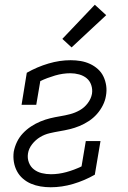

<svg xmlns="http://www.w3.org/2000/svg" viewBox="-20 -782 540 810"><path d="M194 8Q172 8 151 4.5Q130 1 111 -7Q92 -15 76.5 -28.5Q61 -42 51.5 -60Q42 -78 38.5 -99Q35 -120 38 -142Q42 -163 51.5 -183Q61 -203 76.5 -219.5Q92 -236 111 -248.5Q130 -261 150.5 -269.5Q171 -278 191.5 -283Q212 -288 233.5 -291.5Q255 -295 276 -300.5Q297 -306 316.5 -317Q336 -328 350 -346.5Q364 -365 368 -386Q371 -405 365 -423Q359 -441 345.5 -452Q332 -463 314 -468Q296 -473 277 -473Q245 -473 212.5 -463.5Q180 -454 150 -440L133 -340H71L93 -475Q137 -500 184.5 -514Q232 -528 278 -528Q300 -528 320.5 -524.5Q341 -521 359.5 -512.5Q378 -504 393 -490.5Q408 -477 416.5 -459Q425 -441 428 -420.5Q431 -400 427 -378Q424 -358 414 -338Q404 -318 389 -301Q374 -284 355 -271.5Q336 -259 315.5 -250.5Q295 -242 274 -237Q253 -232 232 -228.5Q211 -225 189.5 -220Q168 -215 149 -203.5Q130 -192 115.5 -173.5Q101 -155 98 -134Q95 -114 102 -96Q109 -78 123.5 -67Q138 -56 156.5 -51.5Q175 -47 195 -47Q227 -47 260 -56Q293 -65 324 -80L342 -187H404L380 -45Q336 -20 288.5 -6Q241 8 194 8ZM282 -582 243 -618 380 -762 428 -718Z"/></svg>

Font: Iosevka Curly Slab Light
Style: Italic
Weight: 300
Italic angle: -9°
Monospace: yes
Designer: Belleve Invis
Foundry: Belleve Invis
Version: Version 22.1.2; ttfautohint (v1.8.4)